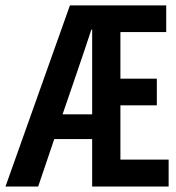

<svg xmlns="http://www.w3.org/2000/svg" viewBox="-22 -680 642 700"><path d="M-2 0 232.9 -660.2H584V-563H417V-393.1H549.8V-295.9H417V-98.1H592.8V0H314V-172.9H175.8L117.2 0ZM206.1 -263.2H314V-571.8H311Q296.9 -527.8 243.2 -371.1Z"/></svg>

Font: Office Code Pro Medium
Style: Regular
Weight: 500
Designer: Nathan Rutzky & Paul D. Hunt
Foundry: Adobe Systems Incorporated
Version: Version 1.004;PS 001.004;hotconv 1.0.70;makeotf.lib2.5.58329